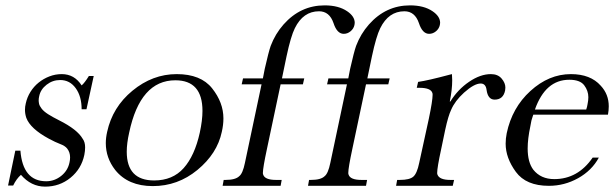

<svg xmlns="http://www.w3.org/2000/svg" viewBox="-20 -692 2287 715"><path d="M37 -131H56Q65 -17 152 -17Q183 -17 208 -37Q233 -57 239 -88Q241 -97 241 -106Q241 -125 230 -139Q222 -149 204.5 -155.5Q187 -162 161 -176Q93 -213 78 -253Q73 -268 73 -283Q73 -295 76 -307Q81 -330 93.5 -350Q106 -370 124 -384.5Q142 -399 164 -407.5Q186 -416 210 -416Q257 -416 284 -374Q295 -383 311 -409H329L302 -285H284Q284 -333 262 -363.5Q240 -394 204 -394Q176 -394 153.5 -376.5Q131 -359 126 -334Q124 -326 124 -318Q124 -313 125.5 -305.5Q127 -298 135 -287.5Q143 -277 159.5 -266.5Q176 -256 200 -244Q268 -210 288 -175Q297 -163 297 -143Q297 -130 294 -115Q283 -63 242.5 -30Q202 3 148 3Q96 3 58 -41Q41 -26 29 -1H10Z M379 -201Q399 -293 473 -354Q548 -416 638 -416Q728 -416 770 -363Q812 -310 812 -251Q812 -227 806 -201Q789 -120 715 -59Q642 1 549 1Q457 1 409 -59Q374 -104 374 -159Q374 -179 379 -201ZM461 -198Q452 -158 452 -127Q452 -20 554 -20Q623 -20 664 -66Q705 -112 724 -198Q734 -244 734 -279Q734 -393 633 -393Q502 -393 461 -198Z M1108 -378H1025L974 -137Q959 -67 959 -48Q959 -44 960 -42Q966 -22 1008 -22H1029L1025 0H809L813 -22H820Q857 -22 871 -36Q884 -46 892 -85L954 -378H880L885 -400H959L966 -436Q980 -498 988 -521Q1005 -566 1036 -601Q1099 -672 1189 -672Q1241 -672 1273 -650Q1301 -631 1301 -607Q1301 -603 1300 -599Q1297 -585 1285.5 -575.5Q1274 -566 1260 -566Q1235 -566 1222 -606Q1207 -650 1168 -650Q1109 -650 1078 -587Q1063 -557 1047 -482L1030 -400H1113Z M1426 -378H1343L1292 -137Q1277 -67 1277 -48Q1277 -44 1278 -42Q1284 -22 1326 -22H1347L1343 0H1127L1131 -22H1138Q1175 -22 1189 -36Q1202 -46 1210 -85L1272 -378H1198L1203 -400H1277L1284 -436Q1298 -498 1306 -521Q1323 -566 1354 -601Q1417 -672 1507 -672Q1559 -672 1591 -650Q1619 -631 1619 -607Q1619 -603 1618 -599Q1615 -585 1603.5 -575.5Q1592 -566 1578 -566Q1553 -566 1540 -606Q1525 -650 1486 -650Q1427 -650 1396 -587Q1381 -557 1365 -482L1348 -400H1431Z M1663 -416Q1664 -405 1664 -393Q1664 -358 1655 -314H1657Q1685 -359 1727 -387.5Q1769 -416 1808 -416Q1834 -416 1848 -399.5Q1862 -383 1862 -366Q1862 -361 1861 -355Q1854 -321 1822 -321Q1797 -321 1792 -357Q1789 -381 1770 -381Q1746 -381 1708 -347Q1674 -316 1660 -283Q1649 -260 1638 -209L1623 -137Q1608 -68 1608 -48Q1608 -44 1609 -42Q1616 -22 1657 -22H1671L1666 0H1455L1459 -22H1469Q1505 -22 1519 -34Q1533 -46 1541 -85L1577 -250Q1591 -317 1591 -339Q1591 -344 1590 -346Q1584 -365 1542 -365H1532L1537 -387Q1573 -392 1655 -414Z M1966 -265 1963 -256Q1961 -251 1959 -243Q1957 -235 1955 -222Q1945 -175 1945 -139Q1945 -88 1966 -60Q1994 -25 2044 -25Q2132 -25 2187 -105H2210Q2184 -57 2133 -28.5Q2082 0 2024 0Q1939 0 1901 -52Q1863 -104 1863 -157Q1863 -176 1867 -196Q1887 -291 1955 -353Q2024 -416 2106 -416Q2179 -416 2217 -373Q2247 -341 2247 -296Q2247 -281 2244 -265ZM2163 -284Q2165 -289 2166 -294Q2167 -299 2168 -304Q2171 -318 2171 -330Q2171 -354 2155.5 -374.5Q2140 -395 2100 -395Q2011 -395 1972 -284Z"/></svg>

Font: New Athena Unicode
Style: Italic
Weight: 400
Designer: J. Rusten 1997; rev. by R. Hancock 2001, 2002, rev. by D. Mastronarde 2002-2019
Foundry: Society for Classical Studies (formerly American Philological Association)
Version: Version 5.008